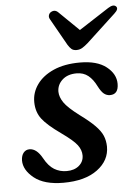

<svg xmlns="http://www.w3.org/2000/svg" viewBox="-51 -726 555 777"><g transform="rotate(-5 226.5 -337.5)"><path d="M192.5 -35.5Q224 -35.5 243 -51.8Q262 -68 262 -93Q262 -115 246.8 -135.5Q231.5 -156 183.5 -190Q129 -228.5 107.8 -256.5Q86.5 -284.5 86 -324.5Q85.5 -363.5 108.8 -396.2Q132 -429 176.5 -448.8Q221 -468.5 284 -468.5Q353.5 -468.5 391 -439Q428.5 -409.5 428.5 -369.5Q428.5 -326.5 394 -326.5Q380.5 -326.5 369.5 -335.2Q358.5 -344 347 -366.5Q333 -395 313.8 -410.5Q294.5 -426 266.5 -426Q230 -426 208.5 -406.2Q187 -386.5 187 -358Q187.5 -336.5 202.8 -314Q218 -291.5 264.5 -256.5Q304 -227.5 325.2 -205.8Q346.5 -184 354.8 -164.2Q363 -144.5 363.5 -120.5Q364 -64 313.8 -26.8Q263.5 10.5 175.5 10.5Q98 10.5 57 -22.2Q16 -55 16 -94Q16.5 -114 25.8 -125.2Q35 -136.5 50 -136.5Q79 -136.5 101.5 -96Q119.5 -63 142.2 -49.2Q165 -35.5 192.5 -35.5ZM322.5 -544.5Q309.5 -533 298.8 -526.5Q288 -520 275 -520Q262 -520 254.5 -526.5Q247 -533 240 -544.5L178.5 -653.5Q173.5 -662 175.8 -669.8Q178 -677.5 184 -681.5Q200.5 -692 214.5 -678.5L295.5 -599.5L417.5 -678.5Q439.5 -692.5 450 -681.5Q459.5 -671 440 -653.5Z"/></g></svg>

Font: Fraunces 9pt S050
Style: Italic
Weight: 400
Italic angle: -16°
Version: Version 1.000; ttfautohint (v1.8.3)